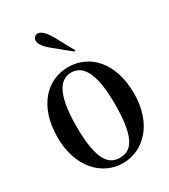

<svg xmlns="http://www.w3.org/2000/svg" viewBox="-184 -817 812 922"><g transform="rotate(-30 222.0 -356.5)"><path d="M222 16C336 16 434 -81 434 -248C434 -425 336 -516 222 -516C108 -516 10 -425 10 -248C10 -81 108 16 222 16ZM115 -249C115 -439 166 -486 222 -486C278 -486 329 -439 329 -249C329 -49 278 -14 222 -14C166 -14 115 -49 115 -249ZM160 -723C146 -711 141 -683 197 -638L288 -564L293 -569L237 -671C202 -734 174 -735 160 -723Z"/></g></svg>

Font: RL Madena
Style: Regular
Weight: 400
Designer: I Kadek Wantara Putra
Foundry: Roughlines ID
Version: Version 1.000;Glyphs 3.1.2 (3151)